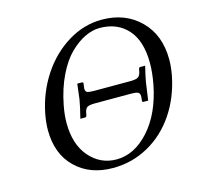

<svg xmlns="http://www.w3.org/2000/svg" viewBox="-99 -763 905 877"><g transform="rotate(-15 353.5 -324.0)"><path d="M508.8 -353Q535.2 -353 546.1 -359.6Q557.1 -366.2 561 -390.1L562 -396Q563.5 -403.8 569.8 -403.8H592.8Q582 -359.9 577.1 -332L564.9 -246.1H543Q536.1 -246.1 537.1 -253.9L538.1 -261.2Q539.1 -266.1 539.1 -272.9Q539.1 -288.1 529.8 -292.5Q520.5 -296.9 499 -296.9H328.1Q300.8 -296.9 290.3 -290.8Q279.8 -284.7 275.9 -261.2L274.9 -253.9Q272.5 -246.1 266.1 -246.1H244.1Q257.3 -297.9 263.2 -332L272 -404.8H293.9Q302.2 -403.8 299.8 -397L298.8 -390.1Q296.9 -378.4 296.9 -375Q296.9 -360.4 305.7 -356.7Q314.5 -353 337.9 -353ZM436 -624Q401.9 -624 365.7 -606.7Q329.6 -589.4 294.4 -554.9Q259.3 -520.5 230.5 -461.4Q201.7 -402.3 187 -327.1Q178.2 -282.2 178.2 -243.7Q178.2 -141.6 229.5 -82.8Q280.8 -23.9 356.9 -23.9Q441.4 -23.9 511.2 -101.3Q581.1 -178.7 606.9 -310.1Q617.2 -365.2 617.2 -410.2Q617.2 -514.2 568.4 -569.1Q519.5 -624 436 -624ZM699.2 -329.1Q679.7 -229.5 627.9 -152.8Q576.2 -76.2 499 -33.2Q421.9 9.8 331.1 9.8Q222.2 9.8 154.8 -55.9Q87.4 -121.6 87.4 -234.4Q87.4 -268.1 95.2 -310.1Q114.3 -407.2 166.7 -486.6Q219.2 -565.9 295.2 -612.1Q371.1 -658.2 455.1 -658.2Q565.9 -658.2 636.2 -588.4Q706.5 -518.6 706.5 -402.8Q706.5 -368.2 699.2 -329.1Z"/></g></svg>

Font: Linux Libertine G
Style: Italic
Weight: 400
Italic angle: -12°
Designer: Philipp H. Poll
Foundry: Philipp H. Poll
Version: Version 5.1.3